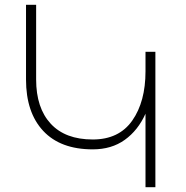

<svg xmlns="http://www.w3.org/2000/svg" viewBox="-20 -777 774 797"><path d="M625 -562V0H584V-305Q553 -236 498 -196.5Q443 -157 365 -157Q231 -157 159.5 -233.5Q88 -310 88 -447V-757H130V-447Q130 -329 190.5 -263.5Q251 -198 365 -198Q474 -198 529 -276.5Q584 -355 584 -481V-562Z"/></svg>

Font: Montserrat arm2 ExtraLight
Style: Regular
Weight: 275
Designer: Julieta Ulanovsky
Foundry: Julieta Ulanovsky
Version: Version 6.000